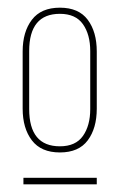

<svg xmlns="http://www.w3.org/2000/svg" viewBox="-20 -725 311 500"><path d="M232 -591V-442Q232 -391 208.5 -359.5Q185 -328 136 -328Q87 -328 63 -359.5Q39 -391 39 -442V-591Q39 -642 63 -673.5Q87 -705 136 -705Q185 -705 208.5 -673.5Q232 -642 232 -591ZM136 -689Q56 -689 56 -592V-441Q56 -344 136 -344Q177 -344 196 -371Q215 -398 215 -441V-592Q215 -635 196 -662Q177 -689 136 -689ZM41 -262H232V-245H41Z"/></svg>

Font: Bebas Neue Light
Style: Regular
Weight: 300
Designer: Ryoichi Tsunekawa
Foundry: Ryoichi Tsunekawa
Version: Version 1.003;PS 001.003;hotconv 1.0.70;makeotf.lib2.5.58329